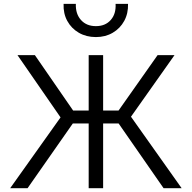

<svg xmlns="http://www.w3.org/2000/svg" viewBox="-20 -990 1008 1010"><path d="M840.5 0 580 -375 809 -700H898L669 -376L935.5 0ZM33.5 0 298.5 -372.5 72 -700H163.5L387.5 -375.5L125 0ZM446.5 0V-340.5H331V-408.5H446.5V-700H522.5V-408.5H637.5V-340.5H522.5V0ZM484.5 -795Q433.5 -795 394.5 -817.8Q355.5 -840.5 334 -879.8Q312.5 -919 314.5 -969.5H379Q377 -917 406 -884.8Q435 -852.5 484.5 -852.5Q534 -852.5 562.5 -884.8Q591 -917 588 -969.5H653.5Q655 -919.5 633.5 -880Q612 -840.5 573.2 -817.8Q534.5 -795 484.5 -795Z"/></svg>

Font: Geologica Roman ExtraLight
Style: Regular
Weight: 250
Designer: Sindre Bremnes, Frode Helland
Foundry: Monokrom Skriftforlag AS
Version: Version 1.010;gftools[0.9.28]